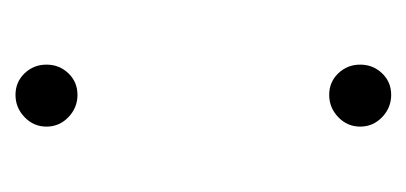

<svg xmlns="http://www.w3.org/2000/svg" viewBox="-162 -376 537 254"><g transform="rotate(-90 107.0 -249.5)"><path d="M78.5 -13Q66 -25 66 -42Q66 -59 78.5 -71Q91 -83 108 -83Q125 -83 136.5 -71Q148 -59 148 -42Q148 -25 136.5 -13Q125 -1 108 -1Q91 -1 78.5 -13ZM78.5 -428Q66 -440 66 -457Q66 -474 78.5 -486Q91 -498 108 -498Q125 -498 136.5 -486Q148 -474 148 -457Q148 -440 136.5 -428Q125 -416 108 -416Q91 -416 78.5 -428Z"/></g></svg>

Font: VDS
Style: Thin
Weight: 100
Width: 0
Designer: artmaker
Foundry: artmaker
Version: Version 1.000 2012 initial release